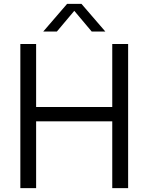

<svg xmlns="http://www.w3.org/2000/svg" viewBox="-20 -966 762 986"><path d="M84.5 0V-740H165.5V-416.5H556.5V-740H638V0H556.5V-343H165.5V0ZM202 -804 324.5 -946H398.5L521 -804H451L353 -920.5H370L272 -804Z"/></svg>

Font: Encode Sans Condensed Thin
Style: Regular
Weight: 400
Version: Version 3.002